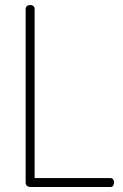

<svg xmlns="http://www.w3.org/2000/svg" viewBox="-20 -751 492 771"><path d="M101 0Q94 0 88.5 -4.5Q83 -9 83 -18V-714Q83 -723 88.5 -727Q94 -731 101 -731Q108 -731 113.5 -727Q119 -723 119 -714V-36H423Q431 -36 434.5 -30.5Q438 -25 438 -18Q438 -11 434.5 -5.5Q431 0 423 0Z"/></svg>

Font: AkaAcidDosis
Style: ExtraLight
Weight: 250
Designer: Edgar Tolentino, Pablo Impallari, Igino Marini, Aka-Acid
Foundry: Edgar Tolentino, Pablo Impallari, Igino Marini, Aka-Acid
Version: Version 1.007